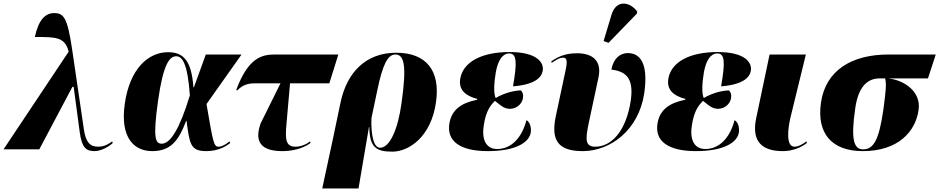

<svg xmlns="http://www.w3.org/2000/svg" viewBox="-52 -844 5308 1085"><path d="M-32 0H170L357 -353H364V-355L398 -101C410 -9 434 10 483 10C517 10 563 -14 585 -36L582 -45C565 -33 541 -15 502 -15C456 -15 432 -42 422 -113L355 -569C329 -744 308 -770 254 -770C202 -770 165 -729 145 -635C265 -635 315 -635 336 -552Z M808 10C912 10 957 -48 1000 -161H1002C1020 -33 1022 10 1113 10C1181 10 1223 -16 1249 -36L1245 -45C1222 -26 1200 -15 1183 -15C1156 -15 1152 -39 1115 -256L1313 -536H1111L1044 -351H1041C1030 -504 983 -549 898 -549C785 -549 681 -455 653 -257C626 -65 706 10 808 10ZM862 -32C827 -32 811 -59 841 -274C871 -486 907 -526 944 -526C975 -526 1008 -493 1021 -305C962 -112 910 -32 862 -32Z M1543 10C1590 10 1654 0 1703 -36L1700 -45C1684 -31 1651 -15 1618 -15C1562 -15 1559 -57 1567 -145L1587 -373H1809L1860 -536H1503C1430 -536 1352 -521 1283 -336L1289 -333C1315 -361 1346 -373 1385 -373H1533L1421 -147C1384 -44 1422 10 1543 10Z M1769 221H1974L2033 -126H2035C2037 -13 2071 13 2165 13C2258 13 2385 -70 2412 -268C2437 -445 2357 -546 2187 -546C2016 -546 1908 -436 1872 -263L1828 -53ZM2096 -9C2057 -9 2044 -89 2047 -176L2080 -333C2110 -477 2138 -536 2182 -536C2233 -536 2247 -472 2217 -261C2197 -115 2151 -9 2096 -9Z M2705 10C2869 10 2943 -43 2948 -100C2950 -125 2943 -154 2923 -165C2897 -65 2837 -2 2758 -2C2687 -2 2669 -67 2683 -143C2695 -215 2718 -248 2745 -274C2771 -254 2794 -229 2829 -229C2866 -229 2897 -255 2903 -288C2907 -310 2901 -323 2892 -333C2852 -333 2794 -317 2749 -290C2737 -316 2739 -373 2750 -437C2763 -506 2789 -542 2826 -542C2868 -542 2871 -493 2847 -356C2970 -366 3008 -405 3015 -444C3023 -492 2980 -550 2828 -550C2668 -550 2565 -493 2549 -400C2538 -336 2579 -302 2645 -285L2644 -280C2562 -264 2502 -229 2488 -149C2470 -49 2544 10 2705 10Z M3387 -602 3547 -767 3549 -779C3506 -836 3431 -847 3404 -762L3359 -612ZM3241 10C3397 10 3558 -108 3589 -319C3613 -490 3563 -544 3496 -544C3454 -544 3415 -516 3403 -451C3471 -441 3532 -417 3513 -279C3487 -101 3402 -15 3312 -15C3256 -15 3255 -53 3274 -144L3330 -406C3351 -505 3291 -543 3210 -543C3151 -543 3108 -529 3063 -497L3066 -489C3101 -513 3114 -518 3130 -518C3151 -518 3156 -503 3144 -446L3089 -188C3060 -52 3101 10 3241 10Z M3881 10C4045 10 4119 -43 4124 -100C4126 -125 4119 -154 4099 -165C4073 -65 4013 -2 3934 -2C3863 -2 3845 -67 3859 -143C3871 -215 3894 -248 3921 -274C3947 -254 3970 -229 4005 -229C4042 -229 4073 -255 4079 -288C4083 -310 4077 -323 4068 -333C4028 -333 3970 -317 3925 -290C3913 -316 3915 -373 3926 -437C3939 -506 3965 -542 4002 -542C4044 -542 4047 -493 4023 -356C4146 -366 4184 -405 4191 -444C4199 -492 4156 -550 4004 -550C3844 -550 3741 -493 3725 -400C3714 -336 3755 -302 3821 -285L3820 -280C3738 -264 3678 -229 3664 -149C3646 -49 3720 10 3881 10Z M4372 10C4431 10 4478 -13 4508 -36L4505 -45C4486 -31 4461 -15 4438 -15C4388 -15 4400 -117 4415 -180L4502 -536H4297L4221 -175C4193 -40 4259 10 4372 10Z M4824 10C5022 10 5122 -99 5139 -223C5154 -324 5061 -391 4967 -401H5192L5236 -536H4969C4763 -536 4613 -448 4587 -262C4563 -90 4648 10 4824 10ZM4825 0C4769 0 4757 -66 4781 -232C4798 -353 4849 -401 4919 -401H4950C4958 -369 4954 -330 4940 -225C4915 -49 4883 0 4825 0Z"/></svg>

Font: Noto Serif Display Black
Style: Italic
Weight: 900
Italic angle: -12°
Designer: Monotype Design Team
Foundry: Monotype Imaging Inc.
Version: Version 2.009